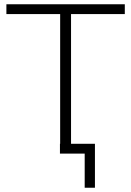

<svg xmlns="http://www.w3.org/2000/svg" viewBox="-20 -720 615 900"><path d="M262 0V-654H10V-700H565V-654H313V0ZM377 160V0H261V-46H425V160Z"/></svg>

Font: Montserrat Z Light
Style: Regular
Weight: 300
Designer: Julieta Ulanovsky
Foundry: Julieta Ulanovsky
Version: Version 8.000